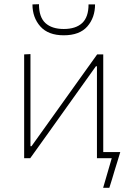

<svg xmlns="http://www.w3.org/2000/svg" viewBox="-20 -753 612 914"><path d="M283.5 -585Q209.5 -585 172 -627.2Q134.5 -669.5 134.5 -732L165.5 -733Q165.5 -671.5 196.2 -643.2Q227 -615 283.5 -615Q340.5 -615 371 -643.2Q401.5 -671.5 401.5 -732H432.5Q432.5 -669.5 395.8 -627.2Q359 -585 283.5 -585ZM95 0V-494L125 -495.5V-57H130L267 -248.5Q310.5 -309.5 354.8 -371.5Q399 -433.5 442.5 -494H471.5V-29H552.5Q546 -7.5 539.5 14Q533 35.5 526 57.5Q519.5 78.5 513.5 99.5Q507 120 500.5 141H471L512 0H441.5V-437.5H436.5L300.5 -247Q256.5 -185 212.5 -123.5Q168 -61.5 124 0Z"/></svg>

Font: Heraclito Thin
Style: Regular
Weight: 100
Designer: Kostas Bartsokas (font) & Cristiano Sobral (main changes)
Foundry: Kostas Bartsokas (font) & Cristiano Sobral (main changes)
Version: Version 1.00;July 8, 2020;FontCreator 13.0.0.2655 64-bit